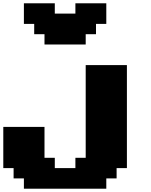

<svg xmlns="http://www.w3.org/2000/svg" viewBox="-20 -1020 915 1165"><path d="M125 125H625V62.5H687.5V0H750V-625H500V-62.5H437.5V0H312.5V-62.5H250V-250H0V0H62.5V62.5H125ZM250 -750H500V-812.5H562.5V-875H625V-1000H437.5V-937.5H312.5V-1000H125V-875H187.5V-812.5H250Z"/></svg>

Font: Faithful 32x
Style: Bold
Weight: 400
Foundry: Faithful Resource Pack
Version: Version 1.0; January 27, 2023